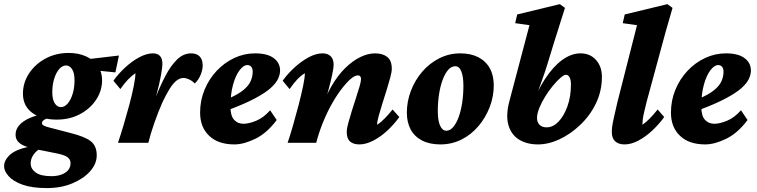

<svg xmlns="http://www.w3.org/2000/svg" viewBox="-65 -703 3724 945"><path d="M166 222.7Q92.8 222.7 46.4 206.1Q0 189.5 -22.5 164.1Q-44.9 138.7 -44.9 115.2Q-44.9 85 -15.1 58.1Q14.6 31.2 88.9 16.6L133.8 28.3Q114.3 38.1 100.1 58.1Q85.9 78.1 85.9 101.6Q85.9 127.9 110.8 146Q135.7 164.1 188.5 164.1Q215.8 164.1 237.3 156.2Q258.8 148.4 270.5 134.3Q282.2 120.1 282.2 100.6Q282.2 81.1 266.1 69.8Q250 58.6 208 50.8L106.4 30.3L97.7 26.4Q57.6 20.5 34.7 3.9Q11.7 -12.7 11.7 -40Q11.7 -78.1 51.3 -105.5Q90.8 -132.8 159.2 -143.6L182.6 -125Q168 -122.1 154.8 -114.7Q141.6 -107.4 141.6 -96.7Q141.6 -89.8 150.4 -85Q159.2 -80.1 178.7 -75.2L280.3 -48.8Q351.6 -31.2 381.3 -8.3Q411.1 14.6 411.1 61.5Q411.1 103.5 378.4 140.1Q345.7 176.8 290.5 199.7Q235.4 222.7 166 222.7ZM214.8 -114.3Q138.7 -114.3 93.3 -147.9Q47.9 -181.6 47.9 -242.2Q47.9 -295.9 78.1 -341.8Q108.4 -387.7 159.2 -415Q210 -442.4 273.4 -442.4Q320.3 -442.4 357.9 -425.8Q395.5 -409.2 416.5 -378.9Q437.5 -348.6 437.5 -308.6Q437.5 -255.9 407.7 -211.4Q377.9 -167 327.6 -140.6Q277.3 -114.3 214.8 -114.3ZM234.4 -175.8Q252.9 -175.8 268.1 -193.4Q283.2 -210.9 292.5 -240.7Q301.8 -270.5 301.8 -307.6Q301.8 -344.7 289.6 -362.8Q277.3 -380.9 260.7 -380.9Q242.2 -380.9 226.6 -363.3Q210.9 -345.7 201.7 -315.4Q192.4 -285.2 192.4 -249Q192.4 -212.9 204.6 -194.3Q216.8 -175.8 234.4 -175.8ZM502.9 -346.7 358.4 -361.3 345.7 -409.2 520.5 -429.7Z M837.9 -319.3Q820.3 -319.3 803.2 -305.7Q786.1 -292 769.5 -265.1Q752.9 -238.3 734.4 -199.2Q712.9 -150.4 694.3 -97.2Q675.8 -43.9 665 0H515.6Q528.3 -37.1 543 -86.4Q557.6 -135.7 571.3 -186.5Q585 -237.3 593.3 -279.3Q601.6 -321.3 601.6 -342.8Q584 -331.1 565.4 -312Q546.9 -293 527.3 -264.6L493.2 -305.7Q517.6 -339.8 550.8 -370.6Q584 -401.4 620.1 -420.9Q656.2 -440.4 687.5 -440.4Q710.9 -440.4 722.7 -427.2Q734.4 -414.1 734.4 -388.7Q734.4 -374 727.5 -334Q720.7 -293.9 705.1 -236.3Q689.5 -178.7 661.1 -109.4H657.2Q678.7 -167 701.7 -225.1Q724.6 -283.2 750.5 -332Q776.4 -380.9 807.1 -410.6Q837.9 -440.4 876 -440.4Q903.3 -440.4 918 -424.8Q932.6 -409.2 932.6 -380.9Q932.6 -359.4 922.4 -334.5Q912.1 -309.6 893.6 -292Q881.8 -304.7 866.2 -312Q850.6 -319.3 837.9 -319.3Z M1088.9 7.8Q1008.8 7.8 964.4 -34.7Q919.9 -77.1 919.9 -148.4Q919.9 -209 941.9 -261.7Q963.9 -314.5 1001.5 -354.5Q1039.1 -394.5 1087.9 -417.5Q1136.7 -440.4 1190.4 -440.4Q1251 -440.4 1282.2 -417Q1313.5 -393.6 1313.5 -355.5Q1313.5 -336.9 1303.7 -315.4Q1293.9 -293.9 1267.6 -270Q1241.2 -246.1 1189.9 -218.8Q1138.7 -191.4 1054.7 -160.2V-215.8Q1105.5 -237.3 1132.3 -259.3Q1159.2 -281.2 1168.9 -304.2Q1178.7 -327.1 1178.7 -349.6Q1178.7 -366.2 1171.4 -374.5Q1164.1 -382.8 1152.3 -382.8Q1133.8 -382.8 1114.3 -357.4Q1094.7 -332 1082 -286.1Q1069.3 -240.2 1069.3 -177.7Q1069.3 -133.8 1086.9 -113.8Q1104.5 -93.8 1133.8 -93.8Q1159.2 -93.8 1195.3 -108.4Q1231.4 -123 1264.6 -160.2L1296.9 -112.3Q1249 -47.9 1191.9 -20Q1134.8 7.8 1088.9 7.8Z M1704.1 7.8Q1674.8 7.8 1658.2 -6.3Q1641.6 -20.5 1641.6 -53.7Q1641.6 -69.3 1648.9 -96.7Q1656.2 -124 1666.5 -156.7Q1676.8 -189.5 1687 -220.7Q1697.3 -252 1704.6 -277.3Q1711.9 -302.7 1711.9 -313.5Q1711.9 -332 1696.3 -332Q1681.6 -332 1661.1 -314.5Q1640.6 -296.9 1616.2 -265.1Q1591.8 -233.4 1568.4 -191.9Q1544.9 -150.4 1524.9 -101.1Q1504.9 -51.8 1491.2 0H1350.6Q1363.3 -37.1 1377.4 -86.4Q1391.6 -135.7 1404.8 -186.5Q1418 -237.3 1426.8 -279.3Q1435.5 -321.3 1435.5 -342.8Q1416 -331.1 1397.9 -312Q1379.9 -293 1360.4 -264.6L1326.2 -305.7Q1350.6 -339.8 1384.3 -370.6Q1418 -401.4 1454.1 -420.9Q1490.2 -440.4 1522.5 -440.4Q1547.9 -440.4 1562.5 -426.3Q1577.1 -412.1 1577.1 -383.8Q1577.1 -370.1 1570.3 -336.9Q1563.5 -303.7 1550.3 -255.4Q1537.1 -207 1516.6 -145.5H1509.8Q1532.2 -218.8 1564 -274.4Q1595.7 -330.1 1632.8 -366.7Q1669.9 -403.3 1708 -421.9Q1746.1 -440.4 1780.3 -440.4Q1818.4 -440.4 1840.8 -422.9Q1863.3 -405.3 1863.3 -364.3Q1863.3 -349.6 1856 -321.8Q1848.6 -293.9 1837.9 -259.8Q1827.1 -225.6 1816.4 -191.4Q1805.7 -157.2 1798.3 -130.4Q1791 -103.5 1791 -88.9Q1809.6 -100.6 1828.6 -120.1Q1847.7 -139.6 1867.2 -164.1L1900.4 -127Q1876 -92.8 1842.8 -61.5Q1809.6 -30.3 1772.9 -11.2Q1736.3 7.8 1704.1 7.8Z M2102.5 7.8Q2049.8 7.8 2012.7 -11.2Q1975.6 -30.3 1956.5 -65.4Q1937.5 -100.6 1937.5 -148.4Q1937.5 -204.1 1957.5 -256.3Q1977.5 -308.6 2013.2 -350.1Q2048.8 -391.6 2097.2 -416Q2145.5 -440.4 2200.2 -440.4Q2252 -440.4 2289.1 -421.4Q2326.2 -402.3 2345.7 -367.2Q2365.2 -332 2365.2 -283.2Q2365.2 -227.5 2345.2 -175.8Q2325.2 -124 2289.6 -82Q2253.9 -40 2206.1 -16.1Q2158.2 7.8 2102.5 7.8ZM2131.8 -59.6Q2150.4 -59.6 2166 -78.1Q2181.6 -96.7 2192.9 -127.9Q2204.1 -159.2 2210 -198.7Q2215.8 -238.3 2215.8 -280.3Q2215.8 -326.2 2205.6 -351.6Q2195.3 -377 2175.8 -377Q2156.2 -377 2140.6 -358.9Q2125 -340.8 2113.3 -309.1Q2101.6 -277.3 2095.7 -237.8Q2089.8 -198.2 2089.8 -156.2Q2089.8 -109.4 2101.1 -84.5Q2112.3 -59.6 2131.8 -59.6Z M2578.1 -122.1Q2578.1 -101.6 2590.3 -88.9Q2602.5 -76.2 2626 -76.2Q2656.2 -76.2 2683.1 -103.5Q2710 -130.9 2727.5 -178.7Q2745.1 -226.6 2745.1 -288.1Q2745.1 -310.5 2738.3 -322.8Q2731.4 -335 2720.7 -335Q2710.9 -335 2693.4 -319.8Q2675.8 -304.7 2655.8 -280.3Q2635.7 -255.9 2618.2 -227.5Q2600.6 -199.2 2589.4 -171.4Q2578.1 -143.6 2578.1 -122.1ZM2442.4 -206.1 2541 -579.1 2470.7 -588.9 2480.5 -631.8 2690.4 -682.6 2715.8 -664.1Q2702.1 -621.1 2692.9 -592.3Q2683.6 -563.5 2677.7 -543.5Q2671.9 -523.4 2665 -503.9L2630.9 -392.6Q2618.2 -350.6 2598.6 -296.4Q2579.1 -242.2 2552.7 -169.9H2546.9Q2578.1 -254.9 2618.2 -315.4Q2658.2 -376 2702.6 -408.2Q2747.1 -440.4 2792 -440.4Q2839.8 -440.4 2868.7 -407.7Q2897.5 -375 2897.5 -325.2Q2897.5 -254.9 2868.2 -194.3Q2838.9 -133.8 2791 -88.4Q2743.2 -43 2689 -17.6Q2634.8 7.8 2583 7.8Q2527.3 7.8 2488.8 -16.6Q2450.2 -41 2437 -88.9Q2423.8 -136.7 2442.4 -206.1Z M3008.8 7.8Q2979.5 7.8 2962.9 -7.3Q2946.3 -22.5 2946.3 -52.7Q2946.3 -66.4 2948.2 -81.1Q2950.2 -95.7 2956.1 -122.6Q2961.9 -149.4 2973.6 -199.2L3070.3 -579.1L3000 -588.9L3009.8 -631.8L3219.7 -682.6L3245.1 -664.1Q3225.6 -598.6 3211.9 -548.8Q3198.2 -499 3188.5 -462.9L3118.2 -204.1Q3111.3 -175.8 3106 -153.8Q3100.6 -131.8 3098.6 -115.2Q3096.7 -98.6 3096.7 -88.9Q3114.3 -100.6 3133.3 -120.1Q3152.3 -139.6 3171.9 -164.1L3204.1 -127Q3179.7 -92.8 3146.5 -61.5Q3113.3 -30.3 3077.6 -11.2Q3042 7.8 3008.8 7.8Z M3406.2 7.8Q3326.2 7.8 3281.7 -34.7Q3237.3 -77.1 3237.3 -148.4Q3237.3 -209 3259.3 -261.7Q3281.2 -314.5 3318.8 -354.5Q3356.4 -394.5 3405.3 -417.5Q3454.1 -440.4 3507.8 -440.4Q3568.4 -440.4 3599.6 -417Q3630.9 -393.6 3630.9 -355.5Q3630.9 -336.9 3621.1 -315.4Q3611.3 -293.9 3585 -270Q3558.6 -246.1 3507.3 -218.8Q3456.1 -191.4 3372.1 -160.2V-215.8Q3422.9 -237.3 3449.7 -259.3Q3476.6 -281.2 3486.3 -304.2Q3496.1 -327.1 3496.1 -349.6Q3496.1 -366.2 3488.8 -374.5Q3481.4 -382.8 3469.7 -382.8Q3451.2 -382.8 3431.6 -357.4Q3412.1 -332 3399.4 -286.1Q3386.7 -240.2 3386.7 -177.7Q3386.7 -133.8 3404.3 -113.8Q3421.9 -93.8 3451.2 -93.8Q3476.6 -93.8 3512.7 -108.4Q3548.8 -123 3582 -160.2L3614.3 -112.3Q3566.4 -47.9 3509.3 -20Q3452.1 7.8 3406.2 7.8Z"/></svg>

Font: Crimson Pro ExtraBold
Style: Italic
Weight: 800
Italic angle: -12°
Designer: Jacques Le Bailly
Foundry: Baron von Fonthausen
Version: Version 1.003